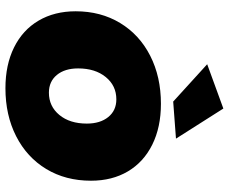

<svg xmlns="http://www.w3.org/2000/svg" viewBox="-86 -728 822 689"><g transform="rotate(90 324.5 -384.0)"><path d="M629 -300Q629 -209 587 -139.5Q545 -70 469.5 -31.5Q394 7 297 7Q213 7 150.5 -24Q88 -55 54.5 -112Q21 -169 21 -245Q21 -335 63 -404.5Q105 -474 180.5 -512.5Q256 -551 353 -551Q437 -551 499.5 -520Q562 -489 595.5 -432.5Q629 -376 629 -300ZM226 -254Q226 -206 249.5 -177.5Q273 -149 313 -149Q362 -149 393 -186.5Q424 -224 424 -285Q424 -333 400.5 -362Q377 -391 337 -391Q288 -391 257 -353Q226 -315 226 -254ZM370 -775 478 -605 345 -595 211 -717Z"/></g></svg>

Font: Gontserrat ExtraBold
Style: Italic
Weight: 800
Italic angle: -11.3°
Designer: Julieta Ulanovsky
Foundry: Julieta Ulanovsky
Version: Version 6.001